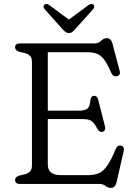

<svg xmlns="http://www.w3.org/2000/svg" viewBox="-20 -916 678 956"><path d="M55 -680Q55 -700 80.5 -700H453.5Q470.5 -700 483.5 -713Q496.5 -726 511.5 -726Q533 -726 540 -699L576 -563Q582 -540 560.5 -536.5Q542 -533 532.5 -556Q513 -602 495.5 -623Q478 -644 458.2 -650Q438.5 -656 412.5 -656H218V-365H372Q404.5 -365 416 -375.8Q427.5 -386.5 430 -415Q432.5 -437.5 446 -439Q463.5 -441 468.5 -420.5L502.5 -288Q508 -265 490.5 -259.5Q475.5 -255.5 464.5 -275Q451 -301.5 437.2 -312.2Q423.5 -323 394 -323H218V-97Q218 -44 283 -44H419.5Q449.5 -44 471.8 -53.5Q494 -63 513.8 -91Q533.5 -119 556.5 -174.5Q564.5 -194 581.5 -191Q601.5 -187.5 595.5 -162L560 -7Q553.5 19.5 531.5 19.5Q517.5 19.5 505.2 9.8Q493 0 477 0H80.5Q55 0 55 -20Q55 -35 77 -42L101 -47.5Q119 -52 129 -62Q139 -72 139 -91.5V-608.5Q139 -628 129 -638Q119 -648 101 -652.5L77 -658Q55 -665 55 -680ZM354.5 -771Q346.5 -762 339.8 -756.8Q333 -751.5 323.5 -751.5Q313.5 -751.5 306.5 -756.8Q299.5 -762 291 -771L202.5 -870Q196.5 -877 196.8 -883.5Q197 -890 201 -893Q210.5 -900.5 225.5 -890.5L323 -818.5L420.5 -890.5Q435.5 -900.5 445 -893Q449 -890 449.2 -883.5Q449.5 -877 443.5 -870Z"/></svg>

Font: Fraunces 9pt SuperSoft Light
Style: Regular
Weight: 300
Version: Version 1.000;[b76b70a41]